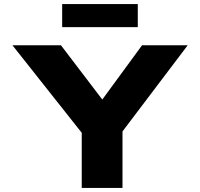

<svg xmlns="http://www.w3.org/2000/svg" viewBox="-20 -922 982 942"><path d="M381 0V-320L398 -249L41 -700H279L541 -356H425L677 -700H901L574 -268L581 -328V0ZM285 -789V-902H656V-789Z"/></svg>

Font: Lexend Tera ExtraBold
Style: Regular
Weight: 800
Designer: Bonnie Shaver-Troup, Thomas Jockin
Foundry: Lexend
Version: Version 1.007